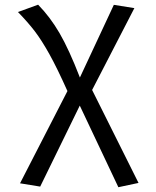

<svg xmlns="http://www.w3.org/2000/svg" viewBox="-20 -570 655 806"><path d="M366.7 -192.3 561.5 197.9 476.9 215.9 314.9 -126.7 148.7 213.3 64.1 199.5 263.1 -187.7Q220 -284.1 187.4 -342.6Q154.9 -401 125.9 -439Q96.9 -476.9 55.4 -519.5L140 -550.3Q190.3 -499 230 -430.8Q269.7 -362.6 315.4 -244.6L457.9 -549.7L544.1 -535.9Z"/></svg>

Font: Fira Code Fixed
Style: Regular
Weight: 400
Monospace: yes
Designer: Carrois Corporate, Edenspiekermann AG, Nikita Prokopov
Foundry: Carrois Corporate, Edenspiekermann AG, Nikita Prokopov
Version: Version 5.002